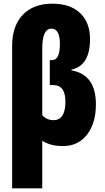

<svg xmlns="http://www.w3.org/2000/svg" viewBox="-20 -785 571 1045"><path d="M306 -546Q306 -458 264 -458H251V-322H270Q336 -322 336 -232Q336 -131 271 -131Q235 -131 210 -158V-521Q210 -629 260 -629Q306 -629 306 -546ZM46 -535V240H210V-19Q229 -6 257.5 2Q286 10 323 10Q405 10 453.5 -52Q502 -114 502 -217Q502 -379 369 -402V-406Q470 -428 470 -572Q470 -663 416 -714Q362 -765 265 -765Q162 -765 104 -704.5Q46 -644 46 -535Z"/></svg>

Font: Noto Sans Display Condensed Black
Style: Regular
Weight: 900
Width: 3
Designer: Monotype Design team
Foundry: Monotype Imaging Inc.
Version: 1.000